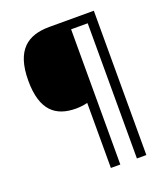

<svg xmlns="http://www.w3.org/2000/svg" viewBox="-158 -871 970 1109"><g transform="rotate(-20 327.5 -316.5)"><path d="M549 127V-760H275C144 -760 55 -700 55 -509C55 -326 136 -264 260 -264C283 -264 311 -267 331 -273V127H389V-704H491V127Z"/></g></svg>

Font: Noto Sans Nandinagari
Style: Regular
Weight: 400
Designer: Ek Type
Foundry: Ek Type
Version: Version 1.002